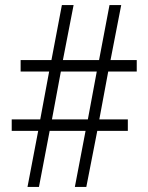

<svg xmlns="http://www.w3.org/2000/svg" viewBox="-20 -734 583 754"><path d="M405 -453 370 -265H482V-220H362L319 0H274L316 -220H175L133 0H88L130 -220H26V-265H138L173 -453H61V-498H182L223 -714H269L227 -498H369L410 -714H456L414 -498H517V-453ZM184 -265H325L360 -453H219Z"/></svg>

Font: Noto Sans Sinhala Condensed Light
Style: Regular
Weight: 300
Width: 3
Designer: Jelle Bosma - Monotype Design Team
Foundry: Monotype Imaging Inc.
Version: Version 2.006; ttfautohint (v1.8.4.7-5d5b)